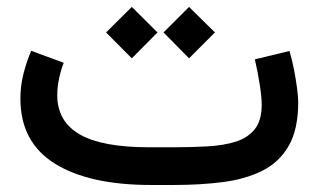

<svg xmlns="http://www.w3.org/2000/svg" viewBox="-20 -527 908 547"><path d="M476.1 0H410.2Q233.9 0 136 -61Q38.1 -122.1 38.1 -246.1Q38.1 -282.7 46.9 -317.1Q55.7 -351.6 68.8 -382.3L161.6 -348.1Q153.3 -327.1 148.2 -302.7Q143.1 -278.3 143.1 -254.9Q143.6 -180.7 207.3 -144Q271 -107.4 405.3 -107.4H472.7Q523.9 -107.4 569.6 -109.9Q615.2 -112.3 650.4 -123Q685.5 -133.8 705.6 -158.7Q725.6 -183.6 725.6 -228.5Q725.6 -250 720 -285.9Q714.4 -321.8 706.1 -357.9L804.7 -381.8Q812 -357.4 817.6 -328.6Q823.2 -299.8 826.4 -274.7Q829.6 -249.5 829.6 -235.8Q829.6 -158.7 802.7 -111.8Q775.9 -64.9 727.8 -40.8Q679.7 -16.6 615.5 -8.3Q551.3 0 476.1 0ZM445.8 -434.6 518.6 -507.3 592.3 -434.6 518.6 -360.8ZM282.2 -434.6 355.5 -507.3 428.7 -434.6 355.5 -360.8Z"/></svg>

Font: Vazir Medium WOL
Style: Medium-WOL
Weight: 500
Designer: Saber Rastikerdar
Foundry: Saber Rastikerdar
Version: Version 27.0.1